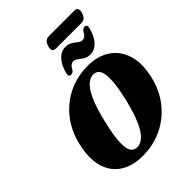

<svg xmlns="http://www.w3.org/2000/svg" viewBox="-293 -1198 1354 1354"><g transform="rotate(-45 384.0 -520.5)"><path d="M495.5 -713Q594 -712 659.5 -668.2Q725 -624.5 751.8 -548Q778.5 -471.5 761 -374Q741 -252.5 676.8 -165.8Q612.5 -79 519 -33Q425.5 13 316.5 12Q215.5 11 150.2 -32.2Q85 -75.5 60.5 -153.8Q36 -232 57 -337.5Q70.5 -416 107.2 -484.5Q144 -553 201.2 -604.5Q258.5 -656 332.8 -684.8Q407 -713.5 495.5 -713ZM335 -59Q364 -58.5 394.8 -83.2Q425.5 -108 455.8 -172.5Q486 -237 514.5 -354.5Q528.5 -415 535.2 -460.8Q542 -506.5 541.5 -539.5Q541.5 -594 525.8 -617.5Q510 -641 480.5 -642Q450.5 -644 419.8 -618.5Q389 -593 359.5 -530.2Q330 -467.5 303.5 -357Q287 -290.5 279.5 -241.8Q272 -193 272 -158.5Q272 -104 288.2 -81.8Q304.5 -59.5 335 -59ZM563.5 -755.5Q533.5 -755.5 513.5 -768.5Q493.5 -781.5 477.5 -794.5Q461.5 -807.5 443.5 -807.5Q416 -807.5 397 -769Q385 -750.5 366.5 -750.5Q341 -750.5 351 -787Q368 -851 401 -884.8Q434 -918.5 476 -918.5Q506 -918.5 526.2 -905.5Q546.5 -892.5 562.5 -879.5Q578.5 -866.5 596 -866.5Q625 -866.5 643 -905Q654.5 -923.5 673.5 -923.5Q699 -923.5 689 -887.5Q672 -823 638.5 -789.2Q605 -755.5 563.5 -755.5ZM394 -1005.5Q407 -1054.5 447 -1054.5H702.5Q742 -1054.5 729 -1006Q716 -957.5 676 -957.5H421Q381 -957.5 394 -1005.5Z"/></g></svg>

Font: Fraunces 72pt S050 Black
Style: Italic
Weight: 900
Italic angle: -16°
Version: Version 1.000; ttfautohint (v1.8.3)